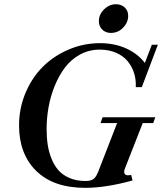

<svg xmlns="http://www.w3.org/2000/svg" viewBox="-20 -882 772 915"><path d="M508.3 -725.1Q483.4 -725.1 467.3 -741Q451.2 -756.8 451.2 -781.2Q451.2 -813 476.1 -837.4Q501 -861.8 532.2 -861.8Q558.1 -861.8 574.5 -846.4Q590.8 -831.1 590.8 -806.6Q590.8 -774.9 566.7 -750Q542.5 -725.1 508.3 -725.1ZM386.2 13.2Q234.9 13.2 152.8 -67.4Q70.8 -147.9 70.8 -284.2Q70.8 -366.2 101.6 -439.2Q132.3 -512.2 184.3 -564Q236.3 -615.7 307.4 -646Q378.4 -676.3 457 -676.3Q525.4 -676.3 580.8 -651.4Q636.2 -626.5 670.4 -582L703.6 -668.9H732.4L655.8 -466.8H627Q628.9 -502 618.9 -533.7Q608.9 -565.4 588.1 -590.6Q567.4 -615.7 533 -630.6Q498.5 -645.5 455.1 -645.5Q403.8 -645.5 360.8 -621.8Q317.9 -598.1 289.1 -559.6Q260.3 -521 240.2 -471.2Q220.2 -421.4 211.2 -369.9Q202.1 -318.4 202.1 -268.1Q202.1 -227.5 207.3 -192.9Q212.4 -158.2 225.6 -125.5Q238.8 -92.8 259.3 -69.8Q279.8 -46.9 312.5 -33.2Q345.2 -19.5 387.2 -19.5Q413.6 -19.5 426 -29.3Q438.5 -39.1 447.8 -63L538.1 -295.4H459L468.8 -323.2H720.2L710 -295.4H660.2L576.2 -81.1Q567.9 -62.5 574.7 -52.7Q581.5 -43 605 -48.3L611.8 -22Q484.4 13.2 386.2 13.2Z"/></svg>

Font: Elstob SemiBold
Style: Italic
Weight: 600
Italic angle: -20°
Designer: Peter S. Baker
Version: Version 1.015